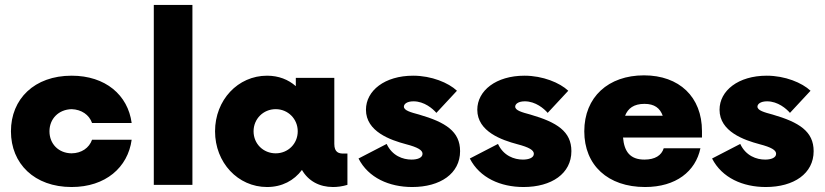

<svg xmlns="http://www.w3.org/2000/svg" viewBox="-20 -750 3348 779"><path d="M270.5 8.8C408.2 8.8 499 -70.8 514.2 -183.1H353.5C341.8 -149.9 311 -128.4 270.5 -127.9C217.8 -128.4 180.7 -166 180.7 -217.3C180.7 -268.1 217.8 -305.7 270.5 -307.1C311 -305.7 341.8 -284.2 353.5 -251H514.2C499 -364.3 408.2 -442.9 270.5 -442.9C119.6 -442.9 24.4 -348.6 24.4 -217.3C24.4 -85.9 119.6 8.8 270.5 8.8Z M604 0H760.7V-730H604Z M1373 -127C1355.5 -127 1336.4 -130.9 1336.4 -166V-434.1H1180.2V-400.4C1149.9 -427.2 1110.4 -442.9 1063.5 -442.9C945.3 -442.9 852.5 -344.2 852.5 -217.3C852.5 -90.3 945.3 8.8 1063.5 8.8C1124.5 8.8 1172.9 -17.6 1205.1 -60.5C1231 -15.6 1275.9 8.8 1331.1 8.8C1349.1 8.8 1369.1 6.3 1389.6 0V-127ZM1098.6 -127.9C1048.3 -127.9 1008.8 -166.5 1008.8 -217.3C1008.8 -267.6 1048.3 -307.1 1098.6 -307.1C1148.4 -307.1 1188 -267.6 1188 -217.3C1188 -166.5 1148.4 -127.9 1098.6 -127.9Z M1652.3 8.8C1766.6 8.8 1846.7 -45.9 1846.7 -136.7C1846.7 -216.8 1788.1 -253.9 1680.2 -285.2C1646 -294.4 1618.7 -301.8 1618.7 -317.4C1618.7 -327.1 1629.9 -338.9 1657.7 -338.9C1701.7 -338.9 1736.3 -308.6 1750.5 -292L1834 -381.8C1799.8 -414.1 1731 -442.9 1656.2 -442.9C1541 -442.9 1464.8 -382.3 1464.8 -304.7C1464.8 -215.8 1564.9 -181.6 1627 -165C1675.8 -152.3 1694.3 -140.6 1694.3 -126C1694.3 -109.4 1672.9 -102.5 1649.9 -102.5C1614.7 -102.5 1571.3 -117.7 1548.8 -166L1434.6 -106.9C1474.6 -28.3 1559.6 8.8 1652.3 8.8Z M2104 8.8C2218.3 8.8 2298.3 -45.9 2298.3 -136.7C2298.3 -216.8 2239.7 -253.9 2131.8 -285.2C2097.7 -294.4 2070.3 -301.8 2070.3 -317.4C2070.3 -327.1 2081.5 -338.9 2109.4 -338.9C2153.3 -338.9 2188 -308.6 2202.1 -292L2285.6 -381.8C2251.5 -414.1 2182.6 -442.9 2107.9 -442.9C1992.7 -442.9 1916.5 -382.3 1916.5 -304.7C1916.5 -215.8 2016.6 -181.6 2078.6 -165C2127.4 -152.3 2146 -140.6 2146 -126C2146 -109.4 2124.5 -102.5 2101.6 -102.5C2066.4 -102.5 2022.9 -117.7 2000.5 -166L1886.2 -106.9C1926.3 -28.3 2011.2 8.8 2104 8.8Z M2828.1 -218.3C2828.1 -356.4 2736.3 -444.3 2592.8 -444.3C2448.2 -444.3 2350.6 -356.4 2350.6 -217.3C2350.6 -79.6 2446.3 8.8 2597.2 8.8C2722.7 8.8 2802.2 -54.7 2821.8 -148.4H2672.9C2664.1 -119.6 2637.7 -102.5 2594.7 -102.5C2536.6 -102.5 2512.7 -134.8 2507.8 -191.9H2828.1ZM2594.7 -328.6C2635.3 -328.6 2657.7 -311.5 2668.9 -280.3H2516.1C2527.8 -310.5 2551.8 -328.6 2594.7 -328.6Z M3086.9 8.8C3201.2 8.8 3281.2 -45.9 3281.2 -136.7C3281.2 -216.8 3222.7 -253.9 3114.7 -285.2C3080.6 -294.4 3053.2 -301.8 3053.2 -317.4C3053.2 -327.1 3064.5 -338.9 3092.3 -338.9C3136.2 -338.9 3170.9 -308.6 3185.1 -292L3268.6 -381.8C3234.4 -414.1 3165.5 -442.9 3090.8 -442.9C2975.6 -442.9 2899.4 -382.3 2899.4 -304.7C2899.4 -215.8 2999.5 -181.6 3061.5 -165C3110.4 -152.3 3128.9 -140.6 3128.9 -126C3128.9 -109.4 3107.4 -102.5 3084.5 -102.5C3049.3 -102.5 3005.9 -117.7 2983.4 -166L2869.1 -106.9C2909.2 -28.3 2994.1 8.8 3086.9 8.8Z"/></svg>

Font: Now Black
Style: Regular
Weight: 400
Designer: Alfredo Marco Pradil
Foundry: Alfredo Marco Pradil
Version: Version 1.200;hotconv 1.0.109;makeotfexe 2.5.65596